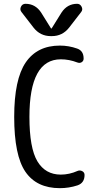

<svg xmlns="http://www.w3.org/2000/svg" viewBox="-20 -980 540 1010"><path d="M303.7 -914.1Q334 -960 385.7 -960Q401.4 -960 409.2 -944.8Q417 -929.7 407.2 -917L343.8 -835Q308.6 -790 252.9 -790H247.1Q191.4 -790 156.2 -835L92.8 -917Q83 -929.7 90.3 -944.8Q97.7 -960 114.3 -960Q166 -960 196.3 -914.1L248 -831.1Q248 -830.1 250 -830.1Q252 -830.1 252 -831.1ZM294.9 9.8Q172.9 9.8 113.8 -76.2Q54.7 -162.1 54.7 -365.2Q54.7 -562.5 115.2 -651.4Q175.8 -740.2 294.9 -740.2Q341.8 -740.2 385.7 -724.6Q419.9 -712.9 419.9 -671.9Q419.9 -659.2 409.7 -652.8Q399.4 -646.5 386.7 -651.4Q343.8 -668 299.8 -668Q134.8 -668 134.8 -365.2Q134.8 -201.2 176.8 -131.3Q218.8 -61.5 299.8 -61.5Q344.7 -61.5 388.7 -81.1Q400.4 -85.9 412.6 -79.6Q424.8 -73.2 424.8 -59.6Q424.8 -17.6 387.7 -4.9Q342.8 9.8 294.9 9.8Z"/></svg>

Font: Rounded Mgen+ 1m regular
Style: Regular
Weight: 400
Designer: [Source Han Sans]
Ryoko NISHIZUKA  (kana & ideographs); Paul D. Hunt (Latin, Greek & Cyrillic); Wenlong ZHANG  (bopomofo
Version: Version 1.059.20150602